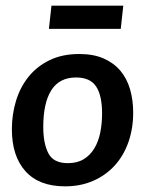

<svg xmlns="http://www.w3.org/2000/svg" viewBox="-20 -649 523 679"><path d="M162 -629H416L407 -547H153ZM22 -192Q22 -244 36.5 -292Q51 -340 80.5 -377Q110 -414 155 -436Q200 -458 260 -458Q311 -458 347 -442Q383 -426 406 -398.5Q429 -371 440 -333Q451 -295 451 -251Q451 -194 434 -146Q417 -98 385.5 -63.5Q354 -29 309.5 -9.5Q265 10 210 10Q118 10 70 -43.5Q22 -97 22 -192ZM133 -200Q133 -142 151 -107Q169 -72 220 -72Q253 -72 276 -86Q299 -100 313.5 -124Q328 -148 334.5 -180Q341 -212 341 -248Q341 -311 320 -343Q299 -375 249 -375Q190 -375 161.5 -330Q133 -285 133 -200Z"/></svg>

Font: Zilla Slab SemiBold
Style: Regular
Weight: 600
Designer: Typotheque.com
Foundry: Typotheque type foundry
Version: Version 1.0; 2017